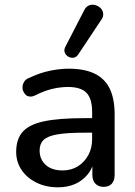

<svg xmlns="http://www.w3.org/2000/svg" viewBox="-20 -790 577 819"><path d="M227 9Q176 9 135.5 -11Q95 -31 72 -65Q49 -99 49 -142Q49 -196 76.5 -227.5Q104 -259 167.5 -272.5Q231 -286 339 -286H373V-312Q373 -369 349 -394Q325 -419 270 -419Q238 -419 203.5 -411Q169 -403 132 -384Q120 -378 110 -378Q106 -378 98.5 -380Q91 -382 84 -392.5Q77 -403 76.5 -409.5Q76 -416 76 -417Q76 -429 82.5 -440.5Q89 -452 105 -458Q149 -479 192 -488Q235 -497 273 -497Q340 -497 383.5 -476Q427 -455 448 -412Q469 -369 469 -301V-44Q469 -20 457 -6.5Q445 7 422 7Q400 7 387 -6.5Q374 -20 374 -44V-80Q366 -61 354 -46Q332 -19 300 -5Q268 9 227 9ZM226 -217Q184 -210 166.5 -193.5Q149 -177 149 -148Q149 -110 175 -86.5Q201 -63 247 -63Q284 -63 312 -80.5Q340 -98 356.5 -128Q373 -158 373 -197V-224H340Q268 -224 226 -217ZM314 -558Q306 -546 294.5 -544Q283 -542 272 -548Q261 -554 256.5 -565Q252 -576 258 -589L339 -746Q347 -762 359.5 -767Q372 -772 385.5 -768.5Q399 -765 408.5 -756Q418 -747 420 -733.5Q422 -720 413 -707Z"/></svg>

Font: Nunito SemiBold
Style: Regular
Weight: 600
Designer: Vernon Adams
Foundry: Vernon Adams
Version: Version 3.602